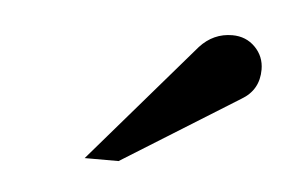

<svg xmlns="http://www.w3.org/2000/svg" viewBox="-28 -668 367 237"><g transform="rotate(5 155.0 -549.5)"><path d="M291.5 -594.2Q291.5 -568.8 270 -556.2L125.5 -466.3H83.5L211.9 -615.2Q228.5 -633.3 252 -633.3Q269 -633.3 280.3 -621.8Q291.5 -610.4 291.5 -594.2Z"/></g></svg>

Font: Scheherazade New SemiBold
Style: Regular
Weight: 600
Designer: SIL International
Foundry: SIL International
Version: Version 4.000